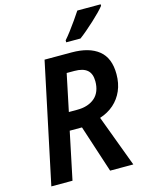

<svg xmlns="http://www.w3.org/2000/svg" viewBox="-136 -1021 846 1104"><g transform="rotate(-15 287.0 -469.0)"><path d="M29 0 180 -714H341Q445 -714 501.5 -668.5Q558 -623 558 -527Q558 -472 539 -428.5Q520 -385 485.5 -354.5Q451 -324 402 -308L517 0H379L287 -282H214L155 0ZM285 -387Q321 -387 347.5 -396Q374 -405 392.5 -421.5Q411 -438 420.5 -462.5Q430 -487 430 -518Q430 -564 405 -585.5Q380 -607 329 -607H283L237 -387ZM326 -790Q343 -809 362.5 -835Q382 -861 401 -888Q420 -915 435 -938H574V-929Q564 -916 544.5 -896Q525 -876 501 -854Q477 -832 453.5 -812Q430 -792 411 -778H326Z"/></g></svg>

Font: Noto Sans Display SemiBold
Style: Italic
Weight: 600
Italic angle: -12°
Designer: Monotype Design Team
Foundry: Monotype Imaging Inc.
Version: Version 2.003